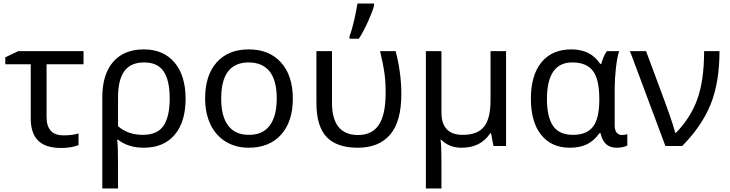

<svg xmlns="http://www.w3.org/2000/svg" viewBox="-20 -825 4127 1085"><path d="M153.8 -154.8V-461.9H9.8V-501L83 -536.1H452.1V-461.9H243.2V-164.1Q243.2 -60.1 338.9 -60.1Q389.6 -60.1 423.8 -70.8V-4.9Q381.8 11.2 326.2 11.2Q236.8 11.2 195.3 -30.5Q153.8 -72.3 153.8 -154.8Z M647 -273.9V-111.8Q703.6 -63 786.6 -63Q869.6 -63 904.3 -114.7Q939 -166.5 939 -268.6Q939 -370.6 904.8 -421.4Q870.6 -472.2 794.4 -472.2Q718.3 -472.2 682.6 -422.9Q647 -373.5 647 -273.9ZM792 9.8Q706.1 9.8 647 -35.2H642.1Q647 -2 647 98.1V240.2H558.1V-274.9Q558.1 -405.3 619.6 -475.6Q681.2 -545.9 792.5 -545.9Q903.8 -545.9 966.3 -471.7Q1028.8 -397.5 1028.8 -266.6Q1028.8 -135.7 966.8 -63Q904.8 9.8 792 9.8Z M1230 -269Q1229.5 -168 1269.5 -115.2Q1309.6 -62.5 1386.7 -63Q1463.9 -62.5 1503.9 -115.2Q1543.9 -168 1543.9 -269Q1543.9 -370.1 1503.9 -420.9Q1463.9 -471.7 1385.7 -472.2Q1230 -472.2 1230 -269ZM1384.8 9.8Q1312 9.8 1255.9 -24.4Q1199.7 -58.6 1169.4 -121.6Q1139.2 -185.1 1139.2 -269Q1139.2 -399.4 1204.6 -472.7Q1270 -545.9 1385.7 -545.9Q1502 -545.9 1568.4 -471.7Q1634.8 -397.5 1634.8 -267.6Q1634.8 -137.7 1568.4 -64Q1502 9.8 1384.8 9.8Z M2248 -292Q2247.6 -136.7 2184.1 -63.5Q2120.6 9.8 2001.5 9.8Q1882.3 9.8 1824.7 -51.8Q1768.1 -113.3 1768.1 -243.2V-536.1H1856V-246.1Q1856 -62 2002.9 -62Q2082.5 -62 2120.6 -119.1Q2158.7 -176.3 2159.2 -295.9Q2159.7 -358.4 2152.8 -409.2Q2146 -460 2127.9 -536.1H2215.8Q2248 -413.1 2248 -292ZM2093.8 -805.2V-793.9Q2086.4 -763.2 2061 -706.1Q2035.6 -648.9 2007.8 -606H1955.1V-620.1Q1969.2 -656.2 1981.9 -712.9Q1994.6 -769.5 2000 -805.2Z M2474.6 -189.9Q2474.6 -63 2594.7 -63Q2677.7 -62.5 2714.8 -108.4Q2752 -154.3 2752 -256.8V-536.1H2839.8V0H2768.6L2754.9 -71.8H2750Q2696.8 9.8 2588.9 9.8Q2517.6 9.8 2473.6 -35.2H2469.7Q2474.6 1 2474.6 84V240.2H2386.7V-536.1H2474.6Z M3199.7 9.8Q3096.2 9.8 3038.1 -63Q2980 -135.7 2980 -267.6Q2980 -399.4 3039.6 -472.7Q3099.1 -545.9 3209 -545.9Q3318.8 -545.9 3371.6 -463.9H3377.9Q3389.6 -508.8 3409.7 -536.1H3479Q3467.3 -502.4 3460.4 -439.2Q3453.6 -376 3453.6 -326.2V-118.2Q3453.6 -87.4 3465.6 -74.7Q3477.5 -62 3494.1 -62Q3510.7 -62 3524.9 -66.9V-2.9Q3502.4 9.8 3464.4 9.8Q3391.1 9.8 3374 -71.8H3366.7Q3337.4 -29.3 3297.1 -9.8Q3256.8 9.8 3199.7 9.8ZM3366.7 -261.2V-267.1Q3366.7 -377 3330.3 -424.6Q3293.9 -472.2 3213.9 -472.2Q3070.8 -472.2 3070.8 -265.1Q3070.8 -164.6 3105.2 -113.8Q3139.6 -63 3217.8 -63Q3295.9 -63 3331.3 -109.4Q3366.7 -155.8 3366.7 -261.2Z M3959 -536.1H4045.9Q4045.9 -358.4 3995.4 -234.4Q3944.8 -110.4 3835 0H3740.2L3540 -536.1H3630.9L3738.3 -247.1Q3744.6 -229 3763.7 -176Q3782.7 -123 3795.9 -74.2H3799.8Q3883.8 -160.2 3921.4 -266.8Q3959 -373.5 3959 -536.1Z"/></svg>

Font: NotoSans
Style: Regular
Weight: 400
Designer: Monotype Design team
Foundry: Monotype Imaging Inc.
Version: Version 1.04